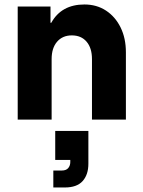

<svg xmlns="http://www.w3.org/2000/svg" viewBox="-20 -529 632 849"><path d="M58.3 0V-500H203.3V-428.3H206.7Q251.7 -509.2 353.3 -509.2Q407.5 -509.2 448.8 -482.1Q490 -455 513.3 -407.5Q536.7 -360 536.7 -297.5V0H386.7V-267.5Q386.7 -316.7 362.9 -344.6Q339.2 -372.5 297.5 -372.5Q256.7 -372.5 232.5 -344.6Q208.3 -316.7 208.3 -267.5V0ZM215.8 300V225H253.3Q272.5 225 281.7 214.2Q290.8 203.3 290.8 187.5V178.3H224.2V50H370.8V195Q370.8 243.3 345.4 271.7Q320 300 266.7 300Z"/></svg>

Font: Funnel Sans ExtraBold
Style: Regular
Weight: 800
Version: Version 1.000; Beta; Release 5; Build 24; ttfautohint (v1.8.